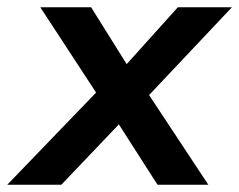

<svg xmlns="http://www.w3.org/2000/svg" viewBox="-55 -509 659 529"><path d="M-35 0 231 -276 230 -223 56 -489H196L308 -310H274L435 -489H584L334 -224V-280L519 0H379L256 -192L296 -191L114 0Z"/></svg>

Font: Nunito Sans 12pt ExtraLight
Style: Italic
Weight: 200
Italic angle: -9°
Designer: Vernon Adams
Foundry: Vernon Adams
Version: Version 3.101;gftools[0.9.27]